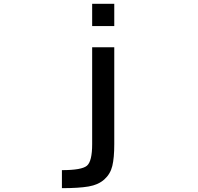

<svg xmlns="http://www.w3.org/2000/svg" viewBox="-20 -771 1040 1010"><path d="M305.7 218.8V124Q410.2 124 437.5 100.6Q464.8 77.1 464.8 -12.7V-522.5H581.1V-12.7Q581.1 59.6 570.8 102.1Q560.5 144.5 528.8 172.9Q497.1 201.2 445.8 210Q394.5 218.8 305.7 218.8ZM464.8 -633.8V-751H581.1V-633.8Z"/></svg>

Font: GenEi Gothic M SemiBold
Style: Regular
Weight: 500
Designer: o_tamon (Modified); [Source Han Sans]
Ryoko NISHIZUKA  (kana & ideographs); Paul D. Hunt (Latin, Greek & Cyrillic); Wenl
Version: Version 1.1a;Original Version 1.004